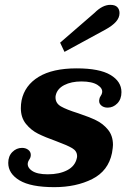

<svg xmlns="http://www.w3.org/2000/svg" viewBox="-20 -762 521 792"><path d="M228 -586 370 -709Q403 -742 435 -742Q455 -742 464 -732.5Q473 -723 473 -708Q473 -689 458.5 -672.5Q444 -656 415 -640L246 -548ZM14 -90Q14 -118 31 -135Q48 -152 71 -152Q86 -152 96.5 -144Q107 -136 107 -123Q107 -113 101.5 -105Q96 -97 95 -91Q91 -72 112 -57.5Q133 -43 177 -43Q225 -43 257.5 -60Q290 -77 297 -110Q298 -113 298 -118Q298 -139 277.5 -151Q257 -163 211 -180Q166 -196 137 -210.5Q108 -225 87 -251Q66 -277 66 -316Q66 -332 69 -348Q82 -410 139.5 -445Q197 -480 296 -480Q390 -480 435.5 -453Q481 -426 481 -382Q481 -353 464 -335.5Q447 -318 424 -318Q407 -318 396.5 -328Q386 -338 390 -354Q391 -360 395.5 -366.5Q400 -373 401 -379Q405 -397 382.5 -411.5Q360 -426 316 -426Q274 -426 245 -411Q216 -396 210 -369Q209 -366 209 -360Q209 -336 231.5 -323Q254 -310 302 -295Q347 -280 376 -266Q405 -252 425.5 -227Q446 -202 446 -164Q446 -155 442 -131Q427 -57 360.5 -23.5Q294 10 204 10Q107 10 60.5 -18Q14 -46 14 -90Z"/></svg>

Font: Taviraj SemiBold
Style: Italic
Weight: 600
Italic angle: -12°
Designer: Katatrad Team
Foundry: CadsonDemak
Version: Version 1.001